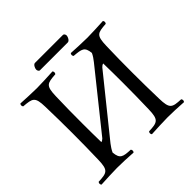

<svg xmlns="http://www.w3.org/2000/svg" viewBox="-193 -923 1096 1096"><g transform="rotate(-45 355.0 -375.0)"><path d="M599 -109C597 -191.5 596 -237 596 -320C596 -403 596.5 -452 599 -536C601.5 -619 615.5 -622 685.5 -627C691.5 -633 691.5 -644 685.5 -650C648.5 -648 586 -645 556 -645C526 -645 458.5 -648 426.5 -650C420.5 -644 420.5 -633 426.5 -627C487 -621.8 506.8 -619.6 512.3 -565.5C505.4 -550.2 493.9 -533.2 483 -520L209 -178C202.7 -171.7 195.6 -167.8 190.6 -167.1C189.5 -217.7 189 -258.6 189 -320C189 -403 189.5 -452 192 -536C194.5 -619 208.5 -622 278.5 -627C284.5 -633 284.5 -644 278.5 -650C241.5 -648 179 -645 149 -645C119 -645 51.5 -648 19.5 -650C13.5 -644 13.5 -633 19.5 -627C89.5 -621 105 -619 107 -536C109 -453 110 -404 110 -321C110 -238 109 -192 107 -109C105 -26 89.5 -21 19.5 -18C13.5 -12 13.5 -1 19.5 5C58.5 3 119.5 0 149.5 0C179.5 0 237.5 2 278.5 5C284.5 -1 284.5 -12 278.5 -18C218 -20.6 198.9 -24.7 193.6 -79.4C200.7 -95.5 211.7 -111.5 222 -125L496 -465C500.7 -470.6 507.9 -475.3 515.3 -477.5C516.4 -425.5 517 -382.7 517 -321C517 -238 516 -192 514 -109C512 -26 496.5 -21 426.5 -18C420.5 -12 420.5 -1 426.5 5C465.5 3 526.5 0 556.5 0C586.5 0 644.5 2 685.5 5C691.5 -1 691.5 -12 685.5 -18C615.5 -21 601 -26 599 -109ZM457 -705C470 -705 481 -726 481 -738C481 -744 477 -755 467 -755H242C231 -755 220 -735 220 -723C220 -716 224 -705 233 -705Z"/></g></svg>

Font: Libertinus Serif Display
Style: Regular
Weight: 400
Designer: Philipp H. Poll
Foundry: Khaled Hosny
Version: Version 6.1